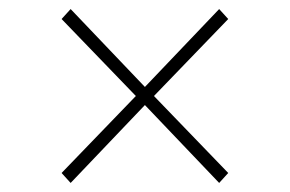

<svg xmlns="http://www.w3.org/2000/svg" viewBox="-20 -542 640 424"><path d="M136 -138 116 -160 280 -330 116 -500 136 -522 300 -350 464 -522 484 -500 320 -330 484 -160 464 -138 300 -310Z"/></svg>

Font: TypoPRO Source Code Pro
Style: Regular
Weight: 200
Monospace: yes
Designer: Paul D. Hunt, Teo Tuominen
Foundry: Adobe Systems Incorporated
Version: Version 2.010;PS 1.0;hotconv 1.0.84;makeotf.lib2.5.63406